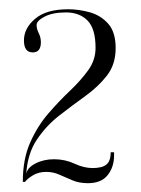

<svg xmlns="http://www.w3.org/2000/svg" viewBox="-20 -754 312 425"><path d="M174.5 -348.5Q155.5 -348.5 140.5 -354.8Q125.5 -361 111.8 -367.2Q98 -373.5 82.5 -373.5Q65.5 -373.5 53 -366Q40.5 -358.5 35.5 -351.5H30.5Q30.5 -402 46.8 -438.5Q63 -475 87 -502.8Q111 -530.5 135 -553.2Q159 -576 175.2 -598.5Q191.5 -621 191.5 -648Q191.5 -690.5 173.8 -708.5Q156 -726.5 126 -726.5Q96.5 -726.5 78.8 -717.2Q61 -708 61 -698.5Q61 -690 65.8 -680.5Q70.5 -671 70.5 -660.5Q70.5 -638 52.5 -638Q33 -638 33 -664.5Q33 -691.5 57.8 -712.5Q82.5 -733.5 131 -733.5Q154.5 -733.5 178.8 -726.8Q203 -720 219.5 -701.5Q236 -683 236 -647.5Q236 -611.5 216.8 -586.8Q197.5 -562 169 -541.5Q140.5 -521 111.5 -498.5Q82.5 -476 61.8 -445.2Q41 -414.5 38 -368.5Q40 -382.5 58.2 -392Q76.5 -401.5 99.5 -401.5Q124 -401.5 144.8 -391.8Q165.5 -382 185 -382Q205.5 -382 215.2 -389.5Q225 -397 225 -417H232.5V-410Q232.5 -384 218.2 -366.2Q204 -348.5 174.5 -348.5Z"/></svg>

Font: Imbue 100pt ExtraLight
Style: Regular
Weight: 200
Designer: Tyler Finck
Foundry: Etcetera Type Company
Version: Version 1.102; ttfautohint (v1.8.3)